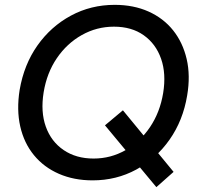

<svg xmlns="http://www.w3.org/2000/svg" viewBox="-20 -732 823 792"><path d="M362 12Q285 12 223 -15Q161 -42 120 -92Q79 -142 63.5 -210.5Q48 -279 61 -361Q79 -466 134.5 -544.5Q190 -623 272.5 -667.5Q355 -712 453 -712Q531 -712 592.5 -684.5Q654 -657 694 -607Q734 -557 750 -488.5Q766 -420 752 -338Q735 -235 679.5 -156Q624 -77 542 -32.5Q460 12 362 12ZM625 40 413 -215 487 -277 696 -23ZM366 -78Q437 -78 497.5 -112.5Q558 -147 599 -208Q640 -269 653 -348Q666 -428 644.5 -489.5Q623 -551 573 -586.5Q523 -622 450 -622Q379 -622 317.5 -587.5Q256 -553 214.5 -492Q173 -431 160 -351Q147 -271 169 -209.5Q191 -148 242.5 -113Q294 -78 366 -78Z"/></svg>

Font: Figtree Light Medium
Style: Italic
Weight: 500
Italic angle: -9.5°
Version: Version 2.000